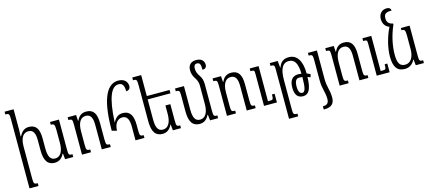

<svg xmlns="http://www.w3.org/2000/svg" viewBox="-66 -1455 5350 2371"><g transform="rotate(-15 2609.0 -269.0)"><path d="M653 -111V-492H539V-457C578 -457 590 -451 590 -374V-210C590 -113 558 -40 486 -40C425 -40 398 -87 398 -193V-318C398 -444 358 -501 268 -501C202 -501 170 -456 146 -413H142C143 -434 145 -465 145 -491V-760H30V-725C76 -725 82 -718 82 -653V234H197V199C153 199 145 194 145 126V-282C145 -402 189 -451 250 -451C313 -451 335 -401 335 -310V-185C335 -47 381 10 467 10C527 10 564 -24 588 -75H592L600 0H704V-35C659 -35 653 -40 653 -111Z M1183 -35C1140 -35 1132 -42 1132 -110V-318C1132 -444 1092 -501 1002 -501C936 -501 904 -465 880 -416H877L872 -492H764V-457C810 -457 816 -450 816 -385V0H931V-35C887 -35 879 -40 879 -108V-281C879 -401 923 -451 984 -451C1047 -451 1069 -401 1069 -310V0H1183Z M1310 -174C1312 -265 1354 -316 1415 -316C1478 -316 1500 -261 1500 -172V0H1614V-35C1571 -35 1563 -42 1563 -110V-178C1563 -304 1523 -366 1433 -366C1372 -366 1336 -330 1312 -281H1309C1324 -599 1386 -723 1474 -723C1523 -723 1545 -694 1546 -615C1580 -615 1600 -637 1600 -667C1600 -725 1560 -768 1483 -768C1357 -768 1247 -639 1247 -190Z M2031 -320H1968V-210C1968 -113 1936 -40 1863 -40C1802 -40 1776 -87 1776 -193V-449H2067V-492H1776V-760H1662V-725C1706 -725 1713 -719 1713 -652V-185C1713 -47 1759 10 1845 10C1905 10 1942 -24 1966 -75H1970L1978 0H2081V-35C2037 -35 2031 -40 2031 -111Z M2506 -111V-449C2506 -494 2495 -532 2470 -567C2445 -601 2436 -635 2436 -666C2436 -697 2446 -721 2477 -721C2515 -721 2525 -695 2525 -627C2558 -627 2579 -644 2579 -677C2579 -725 2550 -764 2478 -764C2420 -764 2374 -735 2374 -660C2374 -626 2385 -585 2410 -550C2433 -518 2443 -481 2443 -447V-210C2443 -113 2411 -40 2338 -40C2277 -40 2251 -87 2251 -193V-492H2137V-457C2181 -457 2188 -451 2188 -384V-185C2188 -47 2234 10 2320 10C2380 10 2417 -24 2441 -75H2445L2453 0H2556V-35C2512 -35 2506 -40 2506 -111Z M3036 -35C2993 -35 2985 -42 2985 -110V-318C2985 -444 2945 -501 2855 -501C2789 -501 2757 -465 2733 -416H2730L2725 -492H2617V-457C2663 -457 2669 -450 2669 -385V0H2784V-35C2740 -35 2732 -40 2732 -108V-281C2732 -401 2776 -451 2837 -451C2900 -451 2922 -401 2922 -310V0H3036ZM3308 -111H3274C3274 -48 3269 -43 3232 -43H3205V-492H3092V-457H3101C3138 -457 3143 -452 3143 -412V0H3308Z M3400 234H3517V200C3471 200 3463 195 3463 129V-244C3463 -379 3497 -456 3580 -456C3656 -456 3689 -395 3693 -265C3678 -267 3664 -268 3649 -268C3581 -268 3538 -224 3538 -127C3538 -36 3573 10 3642 10C3713 10 3750 -49 3754 -207C3767 -202 3778 -197 3789 -192L3800 -230C3785 -238 3770 -245 3755 -250C3755 -415 3694 -502 3593 -502C3523 -502 3485 -470 3462 -405H3458L3450 -492H3348V-457C3397 -457 3400 -451 3400 -386ZM3593 -125C3593 -193 3612 -225 3652 -225C3665 -225 3678 -224 3693 -222C3692 -74 3676 -33 3642 -33C3612 -33 3593 -61 3593 -125Z M3888 -129C3888 -14 3921 28 3921 120C3921 172 3896 193 3850 193H3844V234H3855C3943 234 3983 195 3983 117C3983 19 3951 -21 3951 -128V-492H3836V-457H3845C3882 -457 3888 -446 3888 -384Z M4477 -35C4434 -35 4426 -42 4426 -110V-318C4426 -444 4386 -501 4296 -501C4230 -501 4198 -465 4174 -416H4171L4166 -492H4058V-457C4104 -457 4110 -450 4110 -385V0H4225V-35C4181 -35 4173 -40 4173 -108V-281C4173 -401 4217 -451 4278 -451C4341 -451 4363 -401 4363 -310V0H4477ZM4749 -111H4715C4715 -48 4710 -43 4673 -43H4646V-492H4533V-457H4542C4579 -457 4584 -452 4584 -412V0H4749Z M4942 10C5004 10 5047 -24 5071 -75H5075L5083 0H5187V-35C5142 -35 5136 -40 5136 -111V-492H5024V-463C5063 -463 5073 -457 5073 -380V-210C5073 -112 5035 -40 4960 -40C4893 -40 4865 -85 4865 -193C4865 -306 4894 -440 4946 -555V-570C4892 -581 4870 -606 4870 -656C4870 -706 4888 -730 4970 -730C4968 -754 4953 -772 4916 -772C4854 -772 4813 -727 4813 -661C4813 -601 4844 -559 4892 -543C4836 -429 4802 -293 4802 -185C4802 -47 4850 10 4942 10Z"/></g></svg>

Font: Noto Serif Armenian ExtraCondensed
Style: Regular
Weight: 400
Width: 2
Designer: Monotype Design Team
Foundry: Monotype Imaging Inc.
Version: Version 2.008